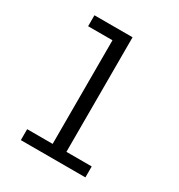

<svg xmlns="http://www.w3.org/2000/svg" viewBox="-160 -773 820 881"><g transform="rotate(30 250.0 -332.5)"><path d="M85 -665H287V-58H421V0H79V-58H214V-607H85Z"/></g></svg>

Font: Inconsolata
Style: Regular
Weight: 400
Designer: Raph Levien, Kirill Tkachev
Foundry: Cyreal
Version: Version 1.013